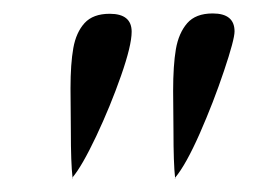

<svg xmlns="http://www.w3.org/2000/svg" viewBox="-20 -648 398 287"><path d="M330.6 -601.1Q330.6 -627.9 297.9 -627.9Q272.5 -627.9 259.8 -613.3Q247.1 -598.6 242.9 -574.5Q238.8 -550.3 238.8 -512.2L239.3 -452.6Q239.3 -403.8 241.7 -382.3Q257.8 -401.4 278.6 -448.5Q299.3 -495.6 314.9 -542.2Q330.6 -588.9 330.6 -601.1ZM176.8 -600.6Q176.8 -627.4 144 -627.4Q119.1 -627.4 106.4 -613.5Q93.8 -599.6 89.6 -576.2Q85.4 -552.7 85.4 -516.1L85.9 -452.6Q85.9 -404.3 88.4 -382.8Q102.5 -399.4 123.8 -444.3Q145 -489.3 160.9 -534.7Q176.8 -580.1 176.8 -600.6ZM88.9 -381.3 87.9 -381.8 88.4 -382.8ZM242.2 -381.3H241.2L241.7 -382.3Z"/></svg>

Font: Radley
Style: Italic
Weight: 400
Italic angle: -12°
Designer: Vernon Adams
Foundry: Vernon Adams
Version: Version 1.003; ttfautohint (v1.6)